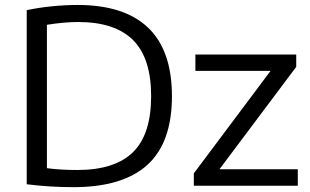

<svg xmlns="http://www.w3.org/2000/svg" viewBox="-20 -768 1280 794"><path d="M90.5 -6V-726Q140 -736.5 194.8 -742Q249.5 -747.5 300.5 -747.5Q494 -747.5 592.5 -653.5Q691 -559.5 691 -370Q691 -178.5 589.5 -86.2Q488 6 283.5 6Q187 6 90.5 -6ZM605 -370.5Q605 -528 530 -602.5Q455 -677 303 -677Q247 -677 174 -665.5V-72.5Q229 -65 300 -65Q454.5 -65 529.8 -138.5Q605 -212 605 -370.5ZM887.5 -68H1211.5V0H781.5V-51L1099 -475H788V-542.5H1205V-491.5Z"/></svg>

Font: Encode Sans Semi Expanded
Style: Regular
Weight: 400
Width: 6
Designer: Multiple Designers
Foundry: Impallari Type
Version: Version 2.000